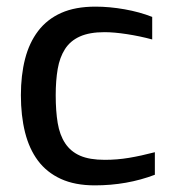

<svg xmlns="http://www.w3.org/2000/svg" viewBox="-20 -551 517 579"><path d="M439 -432Q402 -442 363 -448Q324 -454 295 -454Q250 -454 221 -441Q192 -428 176 -403Q160 -378 154 -343Q148 -308 148 -264Q148 -216 154 -180Q160 -144 176.5 -119Q193 -94 221.5 -81.5Q250 -69 296 -69Q333 -69 369 -75Q405 -81 447 -92V-24Q363 8 266 8Q206 8 163.5 -11.5Q121 -31 94.5 -66.5Q68 -102 55.5 -152Q43 -202 43 -264Q43 -324 55.5 -373Q68 -422 95 -457.5Q122 -493 164.5 -512Q207 -531 268 -531Q310 -531 355.5 -523Q401 -515 439 -500Z"/></svg>

Font: BM YEONSUNG
Style: Regular
Weight: 400
Designer: Bongjin Kim; Myungsoo Han; Jaehyun Keum; Jihee Min; Dokyung Lee; Chorong Kim; Jooyeon Kang; Sang-a Kim;
Foundry: Sandoll Communications Inc.
Version: Version 1.000;PS 1;hotconv 16.6.51;makeotf.lib2.5.65220